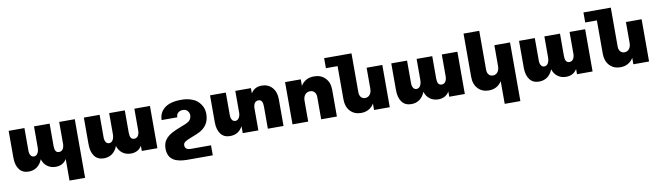

<svg xmlns="http://www.w3.org/2000/svg" viewBox="-44 -1490 8352 2434"><g transform="rotate(-10 4131.5 -273.0)"><path d="M701.2 -543.9H901.9V210.9H701.2V-66.9Q654.8 8.8 561 8.8Q498.5 8.8 453.1 -24.7Q407.7 -58.1 389.2 -118.2Q364.7 -56.2 319.8 -23.7Q274.9 8.8 212.9 8.8Q134.3 8.8 92.5 -46.6Q50.8 -102.1 50.8 -199.2V-543.9H253.9V-255.9Q253.9 -214.8 269 -191.9Q284.2 -168.9 311 -168.9Q341.8 -169.4 359.4 -198.5Q377 -227.5 377 -274.9V-543.9H578.1V-255.9Q578.1 -213.4 591.3 -191.2Q604.5 -168.9 634.8 -168.9Q692.9 -170.4 701.2 -252Z M1668.9 -543.9H1869.6V0H1668.9V-66.9Q1622.6 8.8 1528.8 8.8Q1466.3 8.8 1420.9 -24.7Q1375.5 -58.1 1356.9 -118.2Q1332.5 -56.2 1287.6 -23.7Q1242.7 8.8 1180.7 8.8Q1102.1 8.8 1060.3 -46.6Q1018.6 -102.1 1018.6 -199.2V-543.9H1221.7V-255.9Q1221.7 -214.8 1236.8 -191.9Q1252 -168.9 1278.8 -168.9Q1309.6 -169.4 1327.1 -198.5Q1344.7 -227.5 1344.7 -274.9V-543.9H1545.9V-255.9Q1545.9 -213.4 1559.1 -191.2Q1572.3 -168.9 1602.5 -168.9Q1660.6 -170.4 1668.9 -252Z M2545.4 82H2288.6Q2246.6 82.5 2228.5 66.4Q2210.4 50.3 2210.4 24.9Q2210.4 9.8 2216.3 -1.7Q2222.2 -13.2 2239.3 -23.7Q2256.3 -34.2 2268.8 -39.8Q2281.2 -45.4 2311.5 -57.6Q2320.3 -61 2324.7 -63Q2398.9 -90.8 2428.7 -106.9Q2526.4 -160.2 2548.3 -255.4Q2556.2 -287.6 2555.7 -325.2Q2555.2 -355.5 2546.9 -385.5Q2538.6 -415.5 2517.6 -446Q2496.6 -476.6 2465.8 -499.5Q2435.1 -522.5 2385.5 -537.1Q2335.9 -551.8 2274.4 -551.8Q2129.9 -551.8 2057.6 -494.6Q1985.4 -437.5 1984.4 -341.8H2186.5Q2185.1 -380.4 2211.2 -401.4Q2237.3 -422.4 2274.4 -420.9Q2314 -419.4 2334.7 -391.4Q2355.5 -363.3 2351.6 -328.1Q2348.1 -305.7 2338.6 -289.1Q2329.1 -272.5 2311.5 -260.7Q2293.9 -249 2278.3 -241.9Q2262.7 -234.9 2236.3 -225.1Q2229 -222.7 2225.6 -221.2Q2127 -183.1 2088.9 -161.6Q2004.9 -114.7 1981 -46.9Q1969.7 -15.1 1969.7 22.9Q1969.7 52.2 1975.6 76.7Q1981.4 101.1 1991 119.1Q2000.5 137.2 2015.6 151.6Q2030.8 166 2046.9 175.8Q2063 185.5 2084.2 192.4Q2105.5 199.2 2124.5 202.9Q2143.6 206.5 2167.7 208.5Q2191.9 210.4 2211.2 210.9Q2230.5 211.4 2254.4 210.9H2545.4Z M3309.1 -551.8Q3390.6 -551.8 3441.9 -495.4Q3493.2 -439 3493.2 -345.2V0H3291.5V-287.1Q3291.5 -330.1 3278.3 -352.5Q3265.1 -375 3234.4 -375Q3175.8 -373.5 3169.4 -292V0H2968.3V-89.8Q2915.5 8.8 2805.2 8.8Q2726.6 8.8 2684.8 -46.6Q2643.1 -102.1 2643.1 -199.2V-543.9H2846.2V-255.9Q2846.2 -214.8 2861.3 -191.9Q2876.5 -168.9 2903.3 -168.9Q2930.7 -169.4 2947.5 -192.4Q2964.4 -215.3 2968.3 -253.9V-543.9H3169.4V-476.1Q3214.8 -551.8 3309.1 -551.8Z M3982.9 -551.8Q4071.3 -551.8 4125.7 -495.4Q4180.2 -439 4180.2 -345.2V0H3978V-287.1Q3978 -327.6 3956.5 -351.3Q3935.1 -375 3899.9 -375Q3858.9 -374.5 3835 -345.2Q3811 -315.9 3811 -269V0H3608.9V-543.9H3811V-460Q3867.7 -551.8 3982.9 -551.8Z M4658.7 -543.9H4860.8V0H4658.7V-82Q4601.6 8.8 4491.7 8.8Q4405.8 8.8 4352.8 -47.9Q4299.8 -104.5 4299.8 -199.2V-627.9H4149.4V-756.8H4501.5V-255.9Q4501.5 -216.3 4521.5 -192.6Q4541.5 -168.9 4574.7 -168.9Q4613.3 -169.4 4636 -198.7Q4658.7 -228 4658.7 -274.9Z M5626.5 -543.9H5827.1V0H5626.5V-66.9Q5580.1 8.8 5486.3 8.8Q5423.8 8.8 5378.4 -24.7Q5333 -58.1 5314.5 -118.2Q5290 -56.2 5245.1 -23.7Q5200.2 8.8 5138.2 8.8Q5059.6 8.8 5017.8 -46.6Q4976.1 -102.1 4976.1 -199.2V-543.9H5179.2V-255.9Q5179.2 -214.8 5194.3 -191.9Q5209.5 -168.9 5236.3 -168.9Q5267.1 -169.4 5284.7 -198.5Q5302.2 -227.5 5302.2 -274.9V-543.9H5503.4V-255.9Q5503.4 -213.4 5516.6 -191.2Q5529.8 -168.9 5560.1 -168.9Q5618.2 -170.4 5626.5 -252Z M6303.2 -543.9H6504.9V210.9H6303.2V-81.1Q6245.6 8.8 6136.2 8.8Q6050.3 8.8 5997.1 -47.9Q5943.8 -104.5 5943.8 -199.2V-756.8H6146V-255.9Q6146 -215.8 6166.3 -192.4Q6186.5 -168.9 6220.2 -168.9Q6257.8 -169.4 6280.5 -198.7Q6303.2 -228 6303.2 -274.9Z M7271 -543.9H7471.7V0H7271V-66.9Q7224.6 8.8 7130.9 8.8Q7068.4 8.8 7022.9 -24.7Q6977.5 -58.1 6959 -118.2Q6934.6 -56.2 6889.6 -23.7Q6844.7 8.8 6782.7 8.8Q6704.1 8.8 6662.4 -46.6Q6620.6 -102.1 6620.6 -199.2V-543.9H6823.7V-255.9Q6823.7 -214.8 6838.9 -191.9Q6854 -168.9 6880.9 -168.9Q6911.6 -169.4 6929.2 -198.5Q6946.8 -227.5 6946.8 -274.9V-543.9H7147.9V-255.9Q7147.9 -213.4 7161.1 -191.2Q7174.3 -168.9 7204.6 -168.9Q7262.7 -170.4 7271 -252Z M7996.6 -543.9H8198.7V0H7996.6V-82Q7939.5 8.8 7829.6 8.8Q7743.7 8.8 7690.7 -47.9Q7637.7 -104.5 7637.7 -199.2V-627.9H7487.3V-756.8H7839.4V-255.9Q7839.4 -216.3 7859.4 -192.6Q7879.4 -168.9 7912.6 -168.9Q7951.2 -169.4 7973.9 -198.7Q7996.6 -228 7996.6 -274.9Z"/></g></svg>

Font: Montserrat arm ExtraBold
Style: Regular
Weight: 800
Designer: Julieta Ulanovsky
Foundry: Julieta Ulanovsky
Version: Version 6.000;PS 006.000;hotconv 1.0.88;makeotf.lib2.5.64775